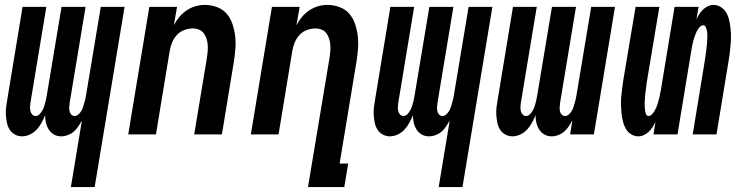

<svg xmlns="http://www.w3.org/2000/svg" viewBox="-20 -548 3040 783"><path d="M269 215 314 -56Q307 -44 299 -32Q291 -20 280.5 -11Q270 -2 256.5 3Q243 8 230 8Q213 8 200 0.5Q187 -7 179 -19.5Q171 -32 167.5 -47Q164 -62 164 -78Q158 -63 149.5 -47.5Q141 -32 129.5 -19.5Q118 -7 102 0.5Q86 8 70 8Q54 8 40.5 0.5Q27 -7 19 -20Q11 -33 8 -48.5Q5 -64 4 -79.5Q3 -95 5 -111.5Q7 -128 10 -144L72 -520H169L104 -128Q103 -120 102.5 -111.5Q102 -103 104 -95Q106 -87 111.5 -81Q117 -75 125 -75Q134 -75 140.5 -81.5Q147 -88 151.5 -95.5Q156 -103 159 -111Q162 -119 164 -127.5Q166 -136 168 -144Q170 -152 171 -160L231 -520H329L264 -128Q263 -120 262.5 -111.5Q262 -103 263.5 -95Q265 -87 270.5 -81Q276 -75 285 -75Q293 -75 300 -81.5Q307 -88 311.5 -95.5Q316 -103 318.5 -111Q321 -119 323.5 -127.5Q326 -136 328 -144Q330 -152 331 -160L391 -520H488L366 215Z M503 0 589 -520H702L689 -445Q698 -463 711 -478.5Q724 -494 741 -505.5Q758 -517 777 -522.5Q796 -528 815 -528Q841 -528 865 -519Q889 -510 904.5 -492Q920 -474 928 -450Q936 -426 939 -401Q942 -376 940 -350Q938 -324 934 -298L885 0H772L824 -313Q826 -326 827 -339.5Q828 -353 827 -366Q826 -379 822 -391Q818 -403 811 -412.5Q804 -422 792 -427Q780 -432 767 -432Q749 -432 731.5 -425.5Q714 -419 701.5 -405.5Q689 -392 682 -375Q675 -358 672 -340L616 0Z M1236 215 1324 -313Q1326 -326 1327 -339.5Q1328 -353 1327 -366Q1326 -379 1322 -391Q1318 -403 1311 -412.5Q1304 -422 1292 -427Q1280 -432 1267 -432Q1249 -432 1231.5 -425.5Q1214 -419 1201.5 -405.5Q1189 -392 1182 -375Q1175 -358 1172 -340L1116 0H1003L1089 -520H1202L1189 -445Q1198 -463 1211 -478.5Q1224 -494 1241 -505.5Q1258 -517 1277 -522.5Q1296 -528 1315 -528Q1341 -528 1365 -519Q1389 -510 1404.5 -492Q1420 -474 1428 -450Q1436 -426 1439 -401Q1442 -376 1440 -350Q1438 -324 1434 -298L1365 119H1400L1384 215Z M1769 215 1814 -56Q1807 -44 1799 -32Q1791 -20 1780.5 -11Q1770 -2 1756.5 3Q1743 8 1730 8Q1713 8 1700 0.5Q1687 -7 1679 -19.5Q1671 -32 1667.5 -47Q1664 -62 1664 -78Q1658 -63 1649.5 -47.5Q1641 -32 1629.5 -19.5Q1618 -7 1602 0.5Q1586 8 1570 8Q1554 8 1540.5 0.5Q1527 -7 1519 -20Q1511 -33 1508 -48.5Q1505 -64 1504 -79.5Q1503 -95 1505 -111.5Q1507 -128 1510 -144L1572 -520H1669L1604 -128Q1603 -120 1602.5 -111.5Q1602 -103 1604 -95Q1606 -87 1611.5 -81Q1617 -75 1625 -75Q1634 -75 1640.5 -81.5Q1647 -88 1651.5 -95.5Q1656 -103 1659 -111Q1662 -119 1664 -127.5Q1666 -136 1668 -144Q1670 -152 1671 -160L1731 -520H1829L1764 -128Q1763 -120 1762.5 -111.5Q1762 -103 1763.5 -95Q1765 -87 1770.5 -81Q1776 -75 1785 -75Q1793 -75 1800 -81.5Q1807 -88 1811.5 -95.5Q1816 -103 1818.5 -111Q1821 -119 1823.5 -127.5Q1826 -136 1828 -144Q1830 -152 1831 -160L1891 -520H1988L1866 215Z M2070 8Q2054 8 2040.5 0.5Q2027 -7 2019 -20Q2011 -33 2008 -48.5Q2005 -64 2004 -79.5Q2003 -95 2005 -111.5Q2007 -128 2010 -144L2072 -520H2169L2104 -128Q2103 -120 2102.5 -111.5Q2102 -103 2104 -95Q2106 -87 2111.5 -81Q2117 -75 2125 -75Q2134 -75 2140.5 -81.5Q2147 -88 2151.5 -95.5Q2156 -103 2159 -111Q2162 -119 2164 -127.5Q2166 -136 2168 -144Q2170 -152 2171 -160L2231 -520H2329L2264 -128Q2263 -120 2262.5 -111.5Q2262 -103 2263.5 -95Q2265 -87 2270.5 -81Q2276 -75 2285 -75Q2293 -75 2300 -81.5Q2307 -88 2311.5 -95.5Q2316 -103 2318.5 -111Q2321 -119 2323.5 -127.5Q2326 -136 2328 -144Q2330 -152 2331 -160L2391 -520H2488L2402 0H2305L2314 -56Q2307 -44 2299 -32Q2291 -20 2280.5 -11Q2270 -2 2256.5 3Q2243 8 2230 8Q2213 8 2200 0.5Q2187 -7 2179 -19.5Q2171 -32 2167.5 -47Q2164 -62 2164 -78Q2158 -63 2149.5 -47.5Q2141 -32 2129.5 -19.5Q2118 -7 2102 0.5Q2086 8 2070 8Z M2584 8Q2567 8 2553 -1Q2539 -10 2531.5 -24Q2524 -38 2520 -54Q2516 -70 2514.5 -86.5Q2513 -103 2512.5 -120Q2512 -137 2513.5 -154Q2515 -171 2517.5 -188Q2520 -205 2522 -222L2572 -520H2669L2617 -209Q2616 -202 2615.5 -194.5Q2615 -187 2613.5 -180Q2612 -173 2611.5 -166Q2611 -159 2610.5 -152Q2610 -145 2609.5 -137.5Q2609 -130 2609 -123Q2609 -116 2609.5 -109Q2610 -102 2611 -95.5Q2612 -89 2615 -82Q2618 -75 2625 -75Q2632 -75 2638 -81Q2644 -87 2648 -93.5Q2652 -100 2655.5 -107.5Q2659 -115 2661 -122Q2663 -129 2665 -136Q2667 -143 2669 -150.5Q2671 -158 2672 -165.5Q2673 -173 2675 -180L2731 -520H2829L2820 -469Q2825 -480 2831.5 -490Q2838 -500 2846.5 -508.5Q2855 -517 2866.5 -522.5Q2878 -528 2889 -528Q2906 -528 2920 -519Q2934 -510 2942 -496Q2950 -482 2953.5 -466Q2957 -450 2959 -433.5Q2961 -417 2961 -400Q2961 -383 2959.5 -366Q2958 -349 2956 -332Q2954 -315 2951 -298L2902 0H2805L2856 -311Q2857 -318 2858 -325.5Q2859 -333 2860 -340Q2861 -347 2861.5 -354Q2862 -361 2863 -368Q2864 -375 2864 -382.5Q2864 -390 2864.5 -397Q2865 -404 2864.5 -411Q2864 -418 2862.5 -424.5Q2861 -431 2858 -438Q2855 -445 2848 -445Q2841 -445 2835 -439Q2829 -433 2825 -426.5Q2821 -420 2818 -412.5Q2815 -405 2812.5 -398Q2810 -391 2808 -384Q2806 -377 2804.5 -369.5Q2803 -362 2801.5 -354.5Q2800 -347 2799 -340L2743 0H2645L2653 -51Q2648 -40 2641.5 -30Q2635 -20 2626.5 -11.5Q2618 -3 2606.5 2.5Q2595 8 2584 8Z"/></svg>

Font: Iosevka Term Curly Oblique
Style: Bold
Weight: 700
Italic angle: -9°
Designer: Belleve Invis
Foundry: Belleve Invis
Version: Version 32.3.0